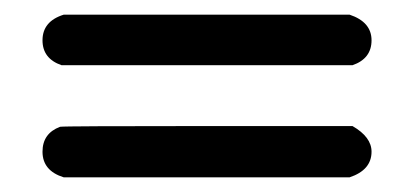

<svg xmlns="http://www.w3.org/2000/svg" viewBox="-20 -437 565 262"><path d="M38 -382Q38 -408 67 -417H457Q487 -407 487 -382Q487 -357 461 -348H64Q38 -357 38 -382ZM67 -195Q38 -204 38 -230Q38 -255 62 -264Q66 -265 264 -265H461Q487 -250 487 -230Q487 -205 457 -195Z"/></svg>

Font: MathJax_Typewriter
Style: Regular
Weight: 400
Version: Version 1.1